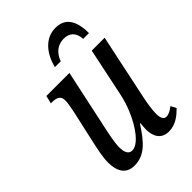

<svg xmlns="http://www.w3.org/2000/svg" viewBox="-221 -833 937 937"><g transform="rotate(-45 247.5 -365.0)"><path d="M205 -606H245C263 -654 295 -674 334 -674C372 -674 398 -652 400 -606H440C440 -693 409 -740 342 -740C271 -740 223 -681 205 -606ZM377 10C425 10 459 -20 484 -45L469 -73C450 -58 435 -50 418 -50C402 -50 393 -66 393 -96C393 -126 400 -166 407 -200L478 -536H389L336 -283C313 -173 240 -51 185 -51C158 -51 150 -77 150 -107C150 -140 162 -196 171 -237L235 -536H76L66 -495H74C110 -495 126 -483 126 -456C126 -436 121 -411 116 -387L77 -212C69 -176 59 -129 59 -94C59 -38 79 9 140 9C212 9 254 -41 303 -117H307C305 -98 304 -86 304 -77C304 -30 323 10 377 10Z"/></g></svg>

Font: Noto Serif ExtraCondensed
Style: Italic
Weight: 400
Width: 2
Italic angle: -12°
Designer: Monotype Design Team
Foundry: Monotype Imaging Inc.
Version: Version 2.014